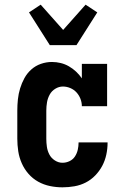

<svg xmlns="http://www.w3.org/2000/svg" viewBox="-20 -793 540 821"><path d="M247 8Q220 8 193.5 2.5Q167 -3 143.5 -16Q120 -29 102 -49.5Q84 -70 73 -95Q62 -120 58 -146.5Q54 -173 54 -200V-320Q54 -344 56.5 -368Q59 -392 66 -415Q73 -438 84.5 -459Q96 -480 114 -496Q132 -512 155 -520Q178 -528 202 -528Q221 -528 239.5 -523.5Q258 -519 274.5 -509.5Q291 -500 305 -487Q319 -474 330 -458V-520H438V-339H330Q330 -355 324 -370.5Q318 -386 307 -398Q296 -410 280.5 -416.5Q265 -423 249 -423Q232 -423 216.5 -413.5Q201 -404 192.5 -388.5Q184 -373 181 -355.5Q178 -338 178 -320V-200Q178 -182 180.5 -165Q183 -148 191 -132.5Q199 -117 214.5 -107Q230 -97 247 -97Q263 -97 277.5 -104Q292 -111 300.5 -124Q309 -137 312.5 -152.5Q316 -168 316 -183V-184H440V-182Q440 -157 434.5 -131.5Q429 -106 417 -83.5Q405 -61 387 -42.5Q369 -24 346.5 -12.5Q324 -1 298.5 3.5Q273 8 247 8ZM193 -600 104 -740 154 -773 250 -665 346 -773 396 -740 307 -600Z"/></svg>

Font: Iosevka Curly Slab Extrabold
Style: Regular
Weight: 800
Monospace: yes
Designer: Belleve Invis
Foundry: Belleve Invis
Version: Version 22.1.2; ttfautohint (v1.8.4)